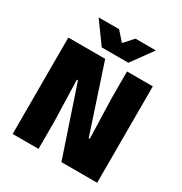

<svg xmlns="http://www.w3.org/2000/svg" viewBox="-190 -965 1043 1103"><g transform="rotate(30 332.0 -413.5)"><path d="M296.5 -639.5 442.5 -197.5H449.5L441.5 -464.5V-639.5H612.5V0H375.5L222.5 -455H215.5L223.5 -184V0H52V-639.5ZM246.5 -686.5 146.5 -824.5V-827H280.5L332.5 -768.5H337L389 -827H523V-824.5L423 -686.5Z"/></g></svg>

Font: Anek Latin ExtraBold
Style: Regular
Weight: 800
Designer: Yesha Goshar
Foundry: Ek Type
Version: Version 1.003